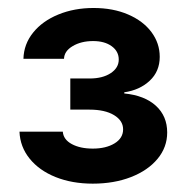

<svg xmlns="http://www.w3.org/2000/svg" viewBox="-20 -803 463 476"><path d="M28.3 -476.6H135.7Q137.2 -457 158 -445.8Q178.7 -434.6 210 -434.6Q242.7 -434.6 263.9 -447.5Q285.2 -460.4 285.2 -482.4Q285.2 -503.9 262.7 -517.6Q240.2 -531.2 202.1 -531.2H154.3V-608.4H202.1Q234.4 -608.4 254.4 -621.6Q274.4 -634.8 274.4 -655.3Q274.4 -675.8 256.8 -688.5Q239.3 -701.2 210.9 -701.2Q181.2 -701.2 160.2 -688.7Q139.2 -676.3 138.7 -657.2H38.1Q39.1 -693.8 62.3 -722.4Q85.4 -751 124.8 -767.1Q164.1 -783.2 211.9 -783.2Q260.3 -783.2 297.6 -767.1Q335 -751 355.5 -723.4Q376 -695.8 376 -662.1Q376 -626 351.1 -602.8Q326.2 -579.6 288.1 -574.2V-571.3Q338.4 -566.4 366.5 -540.8Q394.5 -515.1 394.5 -474.6Q394.5 -438 370.6 -409.2Q346.7 -380.4 304.7 -364Q262.7 -347.7 210 -347.7Q158.7 -347.7 117.9 -364Q77.1 -380.4 53.5 -409.7Q29.8 -439 28.3 -476.6Z"/></svg>

Font: WEMIX Pretendard
Style: Bold
Weight: 700
Designer: Base glyphs from Inter by Rasmus Andersson; Hangeul glyphs from Noto Sans CJK(Source Han Sans) by Jang Soo-young and Kan
Foundry: Kil Hyung-jin
Version: Version 1.000